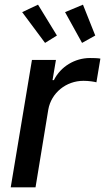

<svg xmlns="http://www.w3.org/2000/svg" viewBox="-20 -802 450 822"><path d="M172.9 -618.3 223.7 -649.9 142.8 -782 74.9 -750ZM331.3 -618.3 387.8 -649.9 335.2 -782 258.5 -750ZM25.9 0H132.1L186.8 -333.1C199.6 -404.5 262.8 -456 337.7 -456C360.1 -456 384.6 -452.1 392.8 -449.6L409.8 -551.1C398.8 -553.3 378.6 -553.6 365.1 -553.6C301.1 -553.6 239.7 -517.4 210.6 -458.8H204.9L219.5 -545.5H116.8Z"/></svg>

Font: TID UI Medium
Style: Italic
Weight: 500
Italic angle: -9.39999°
Designer: The TID Project Authors
Foundry: Bakken & Bæck
Version: Version 1.001;hotconv 1.0.109;makeotfexe 2.5.65596